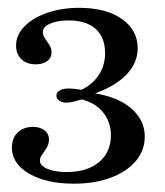

<svg xmlns="http://www.w3.org/2000/svg" viewBox="-20 -714 413 480"><path d="M164.5 -254.8Q96 -254.8 52.8 -279.8Q9.7 -304.8 9.7 -345.2Q9.7 -368.5 24.2 -382.7Q38.7 -396.8 62.1 -396.8Q79.8 -396.8 91.1 -388.3Q102.4 -379.8 102.4 -365.3Q102.4 -354 96.8 -344.8Q91.1 -335.5 85.5 -327.8Q79.8 -320.2 79.8 -312.1Q79.8 -300 98.4 -291.9Q116.9 -283.9 146.8 -283.9Q198.4 -283.9 227.8 -308.9Q257.3 -333.9 257.3 -375.8Q257.3 -408.1 238.3 -432.3Q219.4 -456.5 184.7 -465.3Q170.2 -461.3 161.7 -459.3Q153.2 -457.3 146 -457.3Q135.5 -457.3 128.2 -462.5Q121 -467.7 121 -475Q121 -483.1 129.4 -487.9Q137.9 -492.7 150 -492.7Q157.3 -492.7 165.3 -491.9Q173.4 -491.1 183.9 -489.5Q212.9 -504 227.8 -527.8Q242.7 -551.6 242.7 -581.5Q242.7 -620.2 219.4 -641.5Q196 -662.9 151.6 -662.9Q122.6 -662.9 104.8 -654.8Q87.1 -646.8 87.1 -633.9Q87.1 -625.8 92.3 -618.1Q97.6 -610.5 103.2 -602Q108.9 -593.5 108.9 -583.1Q108.9 -569.4 98 -561.3Q87.1 -553.2 69.4 -553.2Q46.8 -553.2 33.5 -566.1Q20.2 -579 20.2 -600Q20.2 -626.6 41.1 -648Q62.1 -669.4 98 -681.9Q133.9 -694.4 178.2 -694.4Q245.2 -694.4 284.7 -666.5Q324.2 -638.7 324.2 -593.5Q324.2 -557.3 296.8 -528.2Q269.4 -499.2 217.7 -480.6Q276.6 -471 309.3 -441.9Q341.9 -412.9 341.9 -372.6Q341.9 -337.9 319.4 -311.3Q296.8 -284.7 256.9 -269.8Q216.9 -254.8 164.5 -254.8Z"/></svg>

Font: Playfair 12pt Medium
Style: Regular
Weight: 500
Designer: Claus Eggers Sørensen
Foundry: Claus Eggers Sørensen
Version: Version 2.000;gftools[0.9.28]